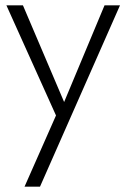

<svg xmlns="http://www.w3.org/2000/svg" viewBox="-20 -480 480 720"><path d="M4 -460 190 -47 72 220H130L430 -460H372L209 -70L233 -68L66 -460Z"/></svg>

Font: NM-font
Style: Light
Weight: 500
Designer: ""
Foundry: ""
Version: ""